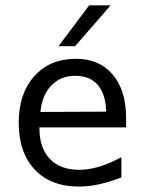

<svg xmlns="http://www.w3.org/2000/svg" viewBox="-20 -684 540 716"><path d="M450.2 -245.1V-209H127V-207Q127 -131.8 166 -91.3Q205.1 -50.8 275.4 -50.8Q311.5 -50.8 350.1 -62.5Q388.7 -74.2 432.6 -97.7V-22.5Q390.6 -5.9 351.1 2.9Q311.5 11.7 274.4 11.7Q168.9 11.7 109.4 -51.8Q49.8 -115.2 49.8 -226.6Q49.8 -335 107.9 -399.9Q166 -464.8 263.7 -464.8Q350.6 -464.8 400.4 -405.8Q450.2 -346.7 450.2 -245.1ZM376 -267.6Q374 -333 344.7 -367.2Q315.4 -401.4 259.8 -401.4Q207 -401.4 171.9 -365.7Q136.7 -330.1 130.9 -266.6ZM312.5 -664.1H392.6L259.8 -511.7H198.2Z"/></svg>

Font: BabelStone Mayan Numerals
Style: Regular
Weight: 400
Designer: Andrew West
Foundry: BabelStone
Version: Version 11.000 June 09, 2018